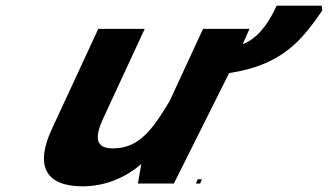

<svg xmlns="http://www.w3.org/2000/svg" viewBox="-20 -648 1158 678"><path d="M861 -546H697L579 -291C516 -186 469 -124 378 -124C317 -124 313 -163 345 -231L491 -546H327L163 -192C103 -63 140 10 272 10C348 10 422 -19 479 -69L467 0H594L789 -390C836 -397 877 -408 915 -424C1003 -462 1054 -517 1116 -608L1118 -611L1116 -628H957L953 -620C923 -556 885 -510 837 -492ZM672 0H687L693 -15H678Z"/></svg>

Font: Passageway
Style: BdSuIt
Weight: 700
Foundry: Ascender Corporation
Version: Version 1.11